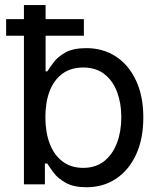

<svg xmlns="http://www.w3.org/2000/svg" viewBox="-20 -748 652 779"><path d="M330.6 11.7Q278.8 11.7 247.1 -6.1Q215.3 -23.9 198.2 -46.6Q181.2 -69.3 171.9 -84.5H162.1V0H77.1V-727.5H165V-458.5H171.9Q181.2 -473.1 197.8 -495.4Q214.4 -517.6 245.6 -535.2Q276.9 -552.7 330.1 -552.7Q398.4 -552.7 450.4 -518.6Q502.4 -484.4 532 -421.1Q561.5 -357.9 561.5 -271.5Q561.5 -184.6 532.2 -121.1Q502.9 -57.6 450.9 -22.9Q398.9 11.7 330.6 11.7ZM317.4 -66.9Q368.7 -66.9 403.1 -94.5Q437.5 -122.1 454.8 -168.7Q472.2 -215.3 472.2 -272.5Q472.2 -329.1 455.1 -374.8Q438 -420.4 403.6 -447.3Q369.1 -474.1 317.4 -474.1Q267.1 -474.1 232.9 -448.7Q198.7 -423.3 181.4 -378.2Q164.1 -333 164.1 -272.5Q164.1 -211.9 181.6 -165.5Q199.2 -119.1 233.6 -93Q268.1 -66.9 317.4 -66.9ZM4.9 -603V-670.4H320.3V-603Z"/></svg>

Font: Atlassian Sans
Style: Regular
Weight: 400
Designer: Rasmus Andersson
Foundry: Modifications by Atlassian Pty Ltd, manufactured by rsms
Version: Version 4.001;git-9221beed3